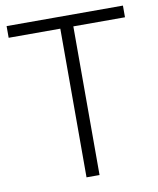

<svg xmlns="http://www.w3.org/2000/svg" viewBox="-81 -778 693 842"><g transform="rotate(-10 265.5 -357.0)"><path d="M294 0H236V-662H6V-714H524V-662H294Z"/></g></svg>

Font: Noto Sans Cherokee Light
Style: Regular
Weight: 300
Designer: Monotype Design Team
Foundry: Monotype Imaging Inc.
Version: Version 2.001; ttfautohint (v1.8.4.7-5d5b)